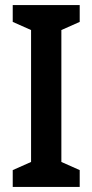

<svg xmlns="http://www.w3.org/2000/svg" viewBox="-20 -734 363 754"><path d="M293 0V-66L221 -98V-616L293 -648V-714H30V-648L102 -616V-98L30 -66V0Z"/></svg>

Font: Noto Sans Sinhala UI Condensed SemiBold
Style: Regular
Weight: 600
Width: 3
Designer: Jelle Bosma - Monotype Design Team
Foundry: Monotype Imaging Inc.
Version: Version 2.006